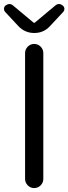

<svg xmlns="http://www.w3.org/2000/svg" viewBox="-27 -957 348 977"><path d="M100.6 -46.9V-686.5Q100.6 -706.1 114.3 -719.7Q127.9 -733.4 147 -733.4Q166 -733.4 179.7 -719.7Q193.4 -706.1 193.4 -686.5V-46.9Q193.4 -27.3 179.7 -13.7Q166 0 147 0Q127.9 0 114.3 -13.7Q100.6 -27.3 100.6 -46.9ZM66.4 -824.2 -1 -896.5Q-6.8 -903.3 -6.8 -911.1Q-6.8 -922.9 2 -929.7Q11.7 -936.5 21.5 -936.5Q31.2 -936.5 41 -927.7L142.6 -842.8Q144.5 -840.8 147 -840.8Q149.4 -840.8 151.4 -842.8L252.9 -927.7Q262.7 -936.5 272.5 -936.5Q282.2 -936.5 291 -929.7Q300.8 -922.9 300.8 -911.1Q300.8 -903.3 294.9 -896.5L227.5 -824.2Q195.3 -789.1 147.5 -789.1Q99.6 -789.1 66.4 -824.2Z"/></svg>

Font: Gen Jyuu Gothic Regular
Style: Regular
Weight: 400
Designer: [Source Han Sans]
Ryoko NISHIZUKA  (kana & ideographs); Paul D. Hunt (Latin, Greek & Cyrillic); Wenlong ZHANG  (bopomofo
Version: Version 1.002.20150607